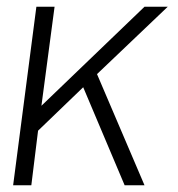

<svg xmlns="http://www.w3.org/2000/svg" viewBox="-20 -550 527 570"><path d="M409 0H350L227 -291L93 -162L73 0H19L88 -530H142L103 -236L409 -530H478L268 -330Z"/></svg>

Font: Tanohe Sans Light
Style: Italic
Weight: 300
Designer: Village Type and Design LLC & Cristiano Sobral
Foundry: Cooper Hewitt Smithsonian Design Museum
Version: Version 1.00;September 29, 2021;FontCreator 13.0.0.2655 64-b